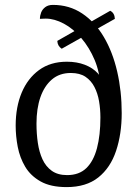

<svg xmlns="http://www.w3.org/2000/svg" viewBox="-20 -751 561 784"><path d="M252 13Q187 13 146 -10Q105 -33 83 -70Q61 -107 52.5 -151Q44 -195 44 -238Q44 -314 68.5 -372.5Q93 -431 139.5 -465Q186 -499 253 -499Q294 -499 326.5 -486.5Q359 -474 380 -451Q401 -428 406 -396L390 -394Q388 -455 366.5 -506Q345 -557 312 -595.5Q279 -634 240.5 -654.5Q202 -675 167 -675Q159 -675 152.5 -674.5Q146 -674 143 -674Q143 -687 148 -700Q153 -713 165 -722Q177 -731 196 -731Q263 -731 315.5 -696Q368 -661 404 -600Q440 -539 458.5 -459Q477 -379 477 -289Q477 -204 454 -135Q431 -66 381.5 -26.5Q332 13 252 13ZM254 -36Q303 -36 332.5 -64.5Q362 -93 376 -146Q390 -199 390 -271Q390 -305 384.5 -337.5Q379 -370 365.5 -396Q352 -422 329 -437.5Q306 -453 269 -453Q223 -453 192 -426.5Q161 -400 145 -354Q129 -308 129 -246Q129 -205 134.5 -167.5Q140 -130 153.5 -100.5Q167 -71 191.5 -53.5Q216 -36 254 -36ZM214 -584 430 -707Q448 -698 449 -674L232 -552Q215 -563 214 -584Z"/></svg>

Font: Arima
Style: Regular
Weight: 400
Designer: Joana Correia and Natanael Gama
Foundry: NDISCOVER
Version: Version 1.101;gftools[0.9.23]